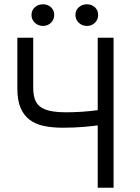

<svg xmlns="http://www.w3.org/2000/svg" viewBox="-20 -876 652 896"><path d="M273 -280Q327 -280 372.5 -284Q418 -288 444 -292V-363Q402 -357 363 -354.5Q324 -352 291 -352Q244 -352 214 -358.5Q184 -365 166.5 -379Q149 -393 142 -415Q135 -437 135 -469V-700H61V-461Q61 -409 75.5 -374Q90 -339 117 -318Q144 -297 183.5 -288.5Q223 -280 273 -280ZM436 0H510V-700H436ZM181 -755Q203 -755 218 -770Q233 -785 233 -806Q233 -828 218 -842Q203 -856 181 -856Q158 -856 142.5 -842Q127 -828 127 -806Q127 -785 142.5 -770Q158 -755 181 -755ZM386 -755Q408 -755 423 -770Q438 -785 438 -806Q438 -828 423 -842Q408 -856 386 -856Q363 -856 347.5 -842Q332 -828 332 -806Q332 -785 347.5 -770Q363 -755 386 -755Z"/></svg>

Font: Tilda Sans VF
Style: Regular
Weight: 400
Designer: ParaType Ltd
Foundry: ParaType Ltd
Version: Version 1.010